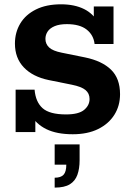

<svg xmlns="http://www.w3.org/2000/svg" viewBox="-20 -613 607 891"><path d="M317.5 10Q243.7 10 195.2 -13.6Q146.7 -37.3 120.4 -84L144 -72.1V0H52.5V-197H140.5Q145.2 -139.9 177.7 -110.9Q210.2 -82 286.5 -82Q345 -82 370.3 -103Q395.6 -124.1 395.6 -153.5Q395.6 -179.4 376.9 -195.1Q358.2 -210.8 313.6 -219.8L206 -241.5Q132 -256.8 90.6 -300.2Q49.3 -343.6 49.3 -410.9Q49.3 -462.7 74.1 -504Q98.9 -545.3 146.9 -569.1Q194.9 -593 263.2 -593Q325.9 -593 370.3 -570.9Q414.6 -548.8 439 -502.7H415.3V-583H506.8V-408.9H418.9Q414.3 -450.4 382.2 -475.7Q350 -501 290.4 -501Q255.6 -501 233.3 -491.5Q211 -481.9 200.9 -466.4Q190.8 -451 190.8 -432.5Q190.8 -409.1 207.8 -392.9Q224.9 -376.7 266.5 -368.5L374.1 -346.7Q453.1 -330.5 495.1 -289.8Q537.1 -249.1 537.1 -175.9Q537.1 -122.3 510.8 -80.4Q484.5 -38.5 435.5 -14.2Q386.4 10 317.5 10ZM233.7 257.6V211.7Q262.3 211.7 275 197.9Q287.7 184.1 287.7 151.1H233.7V57H349.4V131Q349.4 169.6 339.1 198.3Q328.8 227 303.9 242.3Q279 257.6 233.7 257.6Z"/></svg>

Font: Rokkitt SemiBold
Style: Regular
Weight: 600
Designer: Vernon Adams
Foundry: Vernon Adams
Version: Version 3.103